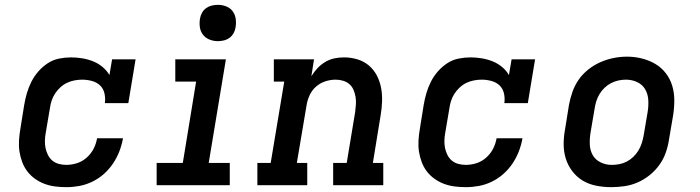

<svg xmlns="http://www.w3.org/2000/svg" viewBox="-20 -765 2890 793"><path d="M254 8Q230 8 207 5Q184 2 163 -6Q142 -14 124 -27Q106 -40 93 -57Q80 -74 72 -95Q64 -116 60.5 -138.5Q57 -161 58.5 -185Q60 -209 64 -232L80 -332Q84 -356 91 -380Q98 -404 109.5 -427Q121 -450 138.5 -470Q156 -490 177.5 -504Q199 -518 224 -523Q249 -528 273 -528Q297 -528 320.5 -524Q344 -520 365 -511.5Q386 -503 403.5 -488.5Q421 -474 432 -455L443 -520H540L510 -339H413Q416 -359 411.5 -379Q407 -399 393.5 -412Q380 -425 360 -430.5Q340 -436 320 -436Q304 -436 288 -433Q272 -430 257 -423Q242 -416 229 -404Q216 -392 207 -378Q198 -364 193 -348.5Q188 -333 186 -317L169 -217Q166 -201 165.5 -185Q165 -169 168 -154Q171 -139 178 -125Q185 -111 196.5 -101.5Q208 -92 223 -88Q238 -84 254 -84Q276 -84 298 -91Q320 -98 338 -114Q356 -130 366.5 -150.5Q377 -171 381 -194H488Q483 -166 473 -140Q463 -114 447 -90Q431 -66 409 -46.5Q387 -27 361 -14.5Q335 -2 308 3Q281 8 254 8Z M627 0V-92H735L790 -428H704V-520H913L842 -92H929V0ZM880 -595Q862 -595 845.5 -601.5Q829 -608 818.5 -621.5Q808 -635 805.5 -652.5Q803 -670 806 -688Q808 -701 814.5 -712.5Q821 -724 831.5 -731.5Q842 -739 854.5 -742Q867 -745 880 -745Q898 -745 914.5 -738.5Q931 -732 941 -718.5Q951 -705 953.5 -687.5Q956 -670 953 -652Q951 -639 944.5 -627.5Q938 -616 927.5 -608.5Q917 -601 904.5 -598Q892 -595 880 -595Z M1043 0V-92H1098L1154 -428H1111V-520H1277L1266 -450Q1277 -468 1291.5 -483.5Q1306 -499 1324 -509.5Q1342 -520 1361.5 -524Q1381 -528 1401 -528Q1429 -528 1456 -520Q1483 -512 1503.5 -494.5Q1524 -477 1536.5 -453Q1549 -429 1554 -402Q1559 -375 1558 -346Q1557 -317 1552 -288L1520 -92H1563V0H1356V-92H1412L1447 -303Q1449 -319 1450 -334.5Q1451 -350 1448.5 -365Q1446 -380 1440 -394Q1434 -408 1423 -417.5Q1412 -427 1397 -431.5Q1382 -436 1366 -436Q1345 -436 1323.5 -429Q1302 -422 1285 -407Q1268 -392 1258.5 -371Q1249 -350 1246 -329L1206 -92H1249V0Z M1904 8Q1880 8 1857 5Q1834 2 1813 -6Q1792 -14 1774 -27Q1756 -40 1743 -57Q1730 -74 1722 -95Q1714 -116 1710.5 -138.5Q1707 -161 1708.5 -185Q1710 -209 1714 -232L1730 -332Q1734 -356 1741 -380Q1748 -404 1759.5 -427Q1771 -450 1788.5 -470Q1806 -490 1827.5 -504Q1849 -518 1874 -523Q1899 -528 1923 -528Q1947 -528 1970.5 -524Q1994 -520 2015 -511.5Q2036 -503 2053.5 -488.5Q2071 -474 2082 -455L2093 -520H2190L2160 -339H2063Q2066 -359 2061.5 -379Q2057 -399 2043.5 -412Q2030 -425 2010 -430.5Q1990 -436 1970 -436Q1954 -436 1938 -433Q1922 -430 1907 -423Q1892 -416 1879 -404Q1866 -392 1857 -378Q1848 -364 1843 -348.5Q1838 -333 1836 -317L1819 -217Q1816 -201 1815.5 -185Q1815 -169 1818 -154Q1821 -139 1828 -125Q1835 -111 1846.5 -101.5Q1858 -92 1873 -88Q1888 -84 1904 -84Q1926 -84 1948 -91Q1970 -98 1988 -114Q2006 -130 2016.5 -150.5Q2027 -171 2031 -194H2138Q2133 -166 2123 -140Q2113 -114 2097 -90Q2081 -66 2059 -46.5Q2037 -27 2011 -14.5Q1985 -2 1958 3Q1931 8 1904 8Z M2504 8Q2473 8 2442.5 2Q2412 -4 2387 -19Q2362 -34 2344 -57.5Q2326 -81 2317 -109.5Q2308 -138 2308 -169.5Q2308 -201 2314 -232L2330 -332Q2335 -359 2344.5 -386Q2354 -413 2370.5 -436.5Q2387 -460 2410.5 -478.5Q2434 -497 2460.5 -508.5Q2487 -520 2514.5 -525.5Q2542 -531 2570 -531Q2601 -531 2631 -523.5Q2661 -516 2686.5 -501Q2712 -486 2730 -462.5Q2748 -439 2756.5 -410.5Q2765 -382 2765 -350.5Q2765 -319 2760 -288L2743 -188Q2739 -161 2729.5 -134Q2720 -107 2703 -83.5Q2686 -60 2663 -41.5Q2640 -23 2613.5 -11.5Q2587 0 2559 4Q2531 8 2504 8ZM2506 -84Q2522 -84 2538 -87Q2554 -90 2568.5 -97.5Q2583 -105 2595.5 -117Q2608 -129 2616.5 -143Q2625 -157 2630 -172Q2635 -187 2638 -203L2655 -303Q2659 -328 2657.5 -352.5Q2656 -377 2644.5 -396.5Q2633 -416 2611.5 -426Q2590 -436 2565 -436Q2549 -436 2533.5 -432.5Q2518 -429 2503.5 -421.5Q2489 -414 2477 -402.5Q2465 -391 2456.5 -377Q2448 -363 2443 -347.5Q2438 -332 2436 -317L2419 -217Q2415 -193 2416 -168.5Q2417 -144 2428 -124.5Q2439 -105 2460.5 -94.5Q2482 -84 2506 -84Q2506 -84 2506 -84Q2506 -84 2506 -84Z"/></svg>

Font: Iosevka Etoile SmBdObl
Style: Regular
Weight: 600
Italic angle: -9°
Designer: Belleve Invis
Foundry: Belleve Invis
Version: Version 15.5.2; ttfautohint (v1.8.4)